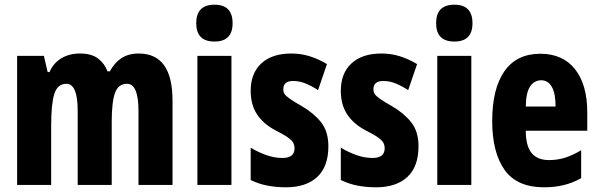

<svg xmlns="http://www.w3.org/2000/svg" viewBox="-20 -788 2552 818"><path d="M571 -560Q715 -560 715 -360V0H570V-315Q570 -431 521 -431Q484 -431 470 -392Q456 -353 456 -271V0H311V-316Q311 -431 263 -431Q225 -431 211.5 -388Q198 -345 198 -255V0H53V-550H167L183 -481H191Q207 -519 241 -539.5Q275 -560 321 -560Q370 -560 398 -538.5Q426 -517 438 -484H448Q467 -520 497 -540Q527 -560 571 -560Z M894 -768Q971 -768 971 -689Q971 -611 894 -611Q816 -611 816 -689Q816 -768 894 -768ZM966 -550V0H821V-550Z M1379 -165Q1379 -78 1331.5 -34Q1284 10 1198 10Q1158 10 1120.5 3Q1083 -4 1048 -21V-159Q1077 -141 1112.5 -128Q1148 -115 1184 -115Q1235 -115 1235 -157Q1235 -168 1230 -178.5Q1225 -189 1207 -202Q1189 -215 1153 -233Q1102 -260 1075 -301Q1048 -342 1048 -401Q1048 -476 1093.5 -518Q1139 -560 1221 -560Q1262 -560 1299 -548.5Q1336 -537 1373 -515L1335 -404Q1311 -420 1284 -431.5Q1257 -443 1229 -443Q1187 -443 1187 -408Q1187 -396 1192.5 -387.5Q1198 -379 1215 -367Q1232 -355 1267 -335Q1317 -306 1348 -267Q1379 -228 1379 -165Z M1763 -165Q1763 -78 1715.5 -34Q1668 10 1582 10Q1542 10 1504.5 3Q1467 -4 1432 -21V-159Q1461 -141 1496.5 -128Q1532 -115 1568 -115Q1619 -115 1619 -157Q1619 -168 1614 -178.5Q1609 -189 1591 -202Q1573 -215 1537 -233Q1486 -260 1459 -301Q1432 -342 1432 -401Q1432 -476 1477.5 -518Q1523 -560 1605 -560Q1646 -560 1683 -548.5Q1720 -537 1757 -515L1719 -404Q1695 -420 1668 -431.5Q1641 -443 1613 -443Q1571 -443 1571 -408Q1571 -396 1576.5 -387.5Q1582 -379 1599 -367Q1616 -355 1651 -335Q1701 -306 1732 -267Q1763 -228 1763 -165Z M1916 -768Q1993 -768 1993 -689Q1993 -611 1916 -611Q1838 -611 1838 -689Q1838 -768 1916 -768ZM1988 -550V0H1843V-550Z M2282 -559Q2378 -559 2430 -493Q2482 -427 2482 -310V-231H2220Q2220 -167 2244.5 -136.5Q2269 -106 2319 -106Q2355 -106 2387 -116Q2419 -126 2456 -148V-29Q2421 -9 2382 0.5Q2343 10 2298 10Q2182 10 2129.5 -64.5Q2077 -139 2077 -272Q2077 -410 2129 -484.5Q2181 -559 2282 -559ZM2286 -446Q2257 -446 2239 -420.5Q2221 -395 2220 -334H2347Q2347 -390 2331 -418Q2315 -446 2286 -446Z"/></svg>

Font: Noto Sans Myanmar UI ExtraCondensed ExtraBold
Style: Regular
Weight: 800
Width: 2
Designer: Monotype Design Team
Foundry: Monotype Imaging Inc.
Version: Version 2.103; ttfautohint (v1.8.4.7-5d5b)